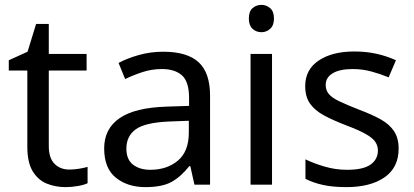

<svg xmlns="http://www.w3.org/2000/svg" viewBox="-20 -757 1699 787"><path d="M264 -62Q284 -62 305 -65.5Q326 -69 339 -73V-6Q325 1 299 5.5Q273 10 249 10Q207 10 171.5 -4.5Q136 -19 114 -55Q92 -91 92 -156V-468H16V-510L93 -545L128 -659H180V-536H335V-468H180V-158Q180 -109 203.5 -85.5Q227 -62 264 -62Z M649 -545Q747 -545 794 -502Q841 -459 841 -365V0H777L760 -76H756Q721 -32 682.5 -11Q644 10 576 10Q503 10 455 -28.5Q407 -67 407 -149Q407 -229 470 -272.5Q533 -316 664 -320L755 -323V-355Q755 -422 726 -448Q697 -474 644 -474Q602 -474 564 -461.5Q526 -449 493 -433L466 -499Q501 -518 549 -531.5Q597 -545 649 -545ZM675 -259Q575 -255 536.5 -227Q498 -199 498 -148Q498 -103 525.5 -82Q553 -61 596 -61Q664 -61 709 -98.5Q754 -136 754 -214V-262Z M1052 -737Q1072 -737 1087.5 -723.5Q1103 -710 1103 -681Q1103 -653 1087.5 -639Q1072 -625 1052 -625Q1030 -625 1015 -639Q1000 -653 1000 -681Q1000 -710 1015 -723.5Q1030 -737 1052 -737ZM1095 -536V0H1007V-536Z M1614 -148Q1614 -70 1556 -30Q1498 10 1400 10Q1344 10 1303.5 1Q1263 -8 1232 -24V-104Q1264 -88 1309.5 -74.5Q1355 -61 1402 -61Q1469 -61 1499 -82.5Q1529 -104 1529 -140Q1529 -160 1518 -176Q1507 -192 1478.5 -208Q1450 -224 1397 -244Q1345 -264 1308 -284Q1271 -304 1251 -332Q1231 -360 1231 -404Q1231 -472 1286.5 -509Q1342 -546 1432 -546Q1481 -546 1523.5 -536.5Q1566 -527 1603 -510L1573 -440Q1539 -454 1502 -464Q1465 -474 1426 -474Q1372 -474 1343.5 -456.5Q1315 -439 1315 -409Q1315 -387 1328 -371.5Q1341 -356 1371.5 -341.5Q1402 -327 1453 -307Q1504 -288 1540 -268Q1576 -248 1595 -219.5Q1614 -191 1614 -148Z"/></svg>

Font: Noto Sans Nabataean
Style: Regular
Weight: 400
Designer: Monotype Design Team
Foundry: Monotype Imaging Inc.
Version: Version 2.001; ttfautohint (v1.8.4.7-5d5b)